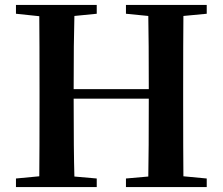

<svg xmlns="http://www.w3.org/2000/svg" viewBox="-20 -762 907 782"><path d="M45 0V-35L140 -44Q141 -143 141 -346V-395Q141 -596 140 -696L45 -706V-742H374V-706L283 -697Q280 -599 280 -399H586Q586 -598 584 -697L493 -706V-742H822V-706L727 -697Q726 -597 726 -395V-346Q726 -144 727 -44L822 -35V0H493V-35L584 -43Q586 -142 586 -360H280Q280 -143 283 -43L374 -35V0Z"/></svg>

Font: GenRyuMin TW B
Style: Regular
Weight: 700
Version: Version 1.501;PS 1;hotconv 16.6.51;makeotf.lib2.5.65220